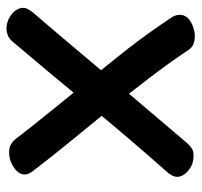

<svg xmlns="http://www.w3.org/2000/svg" viewBox="-34 -556 605 576"><g transform="rotate(90 268.0 -267.5)"><path d="M30 -483Q24 -494 24 -504Q24 -516 30 -524.5Q36 -533 46 -538.5Q56 -544 67 -547Q78 -550 87 -550Q105 -550 115.5 -544Q126 -538 132 -527Q168 -473 213 -414Q258 -355 307 -295Q356 -235 403 -177.5Q450 -120 489 -69Q495 -62 499 -54.5Q503 -47 503 -39Q503 -27 492.5 -16Q482 -5 466 1.5Q450 8 433 7Q422 7 412.5 1.5Q403 -4 396 -13Q370 -47 343 -80.5Q316 -114 289.5 -147Q263 -180 236 -212.5Q209 -245 182.5 -278Q156 -311 129.5 -344.5Q103 -378 78.5 -412.5Q54 -447 30 -483ZM105 -4Q96 7 85.5 11Q75 15 66 15Q49 15 34.5 7.5Q20 0 11.5 -11.5Q3 -23 3 -35Q3 -42 6.5 -48.5Q10 -55 15 -62Q77 -134 142.5 -212Q208 -290 275.5 -370Q343 -450 409 -527Q417 -536 425 -541Q433 -546 442 -546Q463 -547 477.5 -539.5Q492 -532 501 -520.5Q510 -509 510 -498Q510 -489 505 -480Q500 -471 494 -465Q392 -350 296.5 -233.5Q201 -117 105 -4Z"/></g></svg>

Font: Playpen Sans Medium
Style: Regular
Weight: 500
Designer: Laura Meseguer, Veronika Burian, José Scaglione
Foundry: TypeTogether
Version: Version 1.001